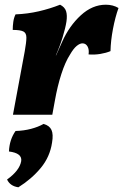

<svg xmlns="http://www.w3.org/2000/svg" viewBox="-20 -487 523 815"><path d="M235 -467Q255 -457 260.5 -439.5Q266 -422 262 -395Q258 -369 246 -329.5Q234 -290 217 -252H218L244 -310Q274 -377 323 -422Q372 -467 429 -467Q460 -467 483 -453Q469 -414 459.5 -364Q450 -314 449 -270Q430 -262 405.5 -258Q381 -254 356 -256Q359 -277 351.5 -290Q344 -303 330 -303Q319 -303 305.5 -292Q292 -281 277 -255Q257 -224 240.5 -173Q224 -122 213 -60L202 0H35L85 -269Q92 -308 92 -327.5Q92 -347 79 -353.5Q66 -360 34 -360Q34 -377 36.5 -394.5Q39 -412 46 -426Q97 -428 144.5 -439Q192 -450 235 -467ZM58 308Q23 303 10 275Q63 237 70 197Q75 163 18 156Q20 106 46 69Q81 68 111.5 60Q142 52 165 39Q190 46 198.5 64.5Q207 83 201 118Q192 179 153 226Q114 273 58 308Z"/></svg>

Font: Vollkorn ExtraBold
Style: Italic
Weight: 800
Italic angle: -11°
Designer: Friedrich Althausen
Foundry: Friedrich Althausen
Version: Version 5.000; ttfautohint (v1.8.3)